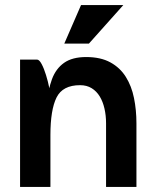

<svg xmlns="http://www.w3.org/2000/svg" viewBox="-20 -734 609 754"><path d="M298.2 -714H464.2L329.2 -562.8H232.5ZM396.5 0V-249.8H515.8V0ZM396.5 -249.8Q396.5 -280.8 390.2 -307.9Q384 -335 371.6 -355.4Q359.2 -375.8 340 -387.6Q320.8 -399.5 294.5 -399.5Q226 -399.5 202 -351Q178 -302.5 178 -203.8Q178 -203.8 168.6 -203.8Q159.2 -203.8 159.2 -203.8Q159.2 -269.5 164 -325.6Q168.8 -381.8 184.1 -423.1Q199.5 -464.5 231.6 -487.2Q263.8 -510 318.5 -510Q375.2 -510 413.5 -489Q451.8 -468 474.2 -431.9Q496.8 -395.8 506.2 -349Q515.8 -302.2 515.8 -249.8ZM58.8 0V-500H125.5Q134.2 -500 143.5 -482.5Q152.8 -465 160.6 -439.6Q168.5 -414.2 173.2 -390.2Q178 -366.2 178 -354.2V0Z"/></svg>

Font: Haskoy
Style: Regular
Weight: 400
Designer: Ertekin Erdin
Foundry: Ertekin Erdin
Version: Version 1.500